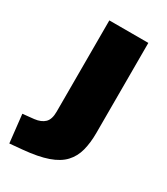

<svg xmlns="http://www.w3.org/2000/svg" viewBox="-234 -585 746 857"><g transform="rotate(30 139.5 -156.5)"><path d="M-42 193 -58 49 0 43Q34 39 52 21.5Q70 4 70 -35V-506H271V-42Q271 9 260.5 49Q250 89 223.5 117.5Q197 146 148.5 163Q100 180 24 187Z"/></g></svg>

Font: Nunito Sans 7pt SemiExpanded Black
Style: Regular
Weight: 900
Width: 6
Designer: Vernon Adams
Foundry: Vernon Adams
Version: Version 3.101;gftools[0.9.27]